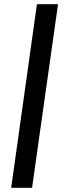

<svg xmlns="http://www.w3.org/2000/svg" viewBox="-20 -650 327 910"><path d="M33 240 155 -630H255L132 240Z"/></svg>

Font: Alumni Sans
Style: Bold Italic
Weight: 700
Italic angle: -8°
Designer: Robert E. Leuschke
Foundry: Robert E. Leuschke
Version: Version 1.016